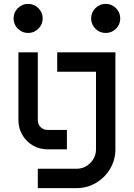

<svg xmlns="http://www.w3.org/2000/svg" viewBox="-20 -770 690 990"><path d="M75 -500H175V-150Q175 -129 189.5 -114.5Q204 -100 225 -100H325V0H225Q184 0 149.5 -20Q115 -40 95 -74.5Q75 -109 75 -150ZM125 -750Q156 -750 178 -728Q200 -706 200 -675Q200 -644 178 -622Q156 -600 125 -600Q94 -600 72 -622Q50 -644 50 -675Q50 -706 72 -728Q94 -750 125 -750ZM175 100H375Q416 100 445.5 70.5Q475 41 475 0V-400H275V-500H575V0Q575 54 548 100Q521 146 475 173Q429 200 375 200H175ZM525 -750Q556 -750 578 -728Q600 -706 600 -675Q600 -644 578 -622Q556 -600 525 -600Q494 -600 472 -622Q450 -644 450 -675Q450 -706 472 -728Q494 -750 525 -750Z"/></svg>

Font: Monoikos Medium
Style: Regular
Weight: 500
Designer: Brian Krent
Version: Version 0.088